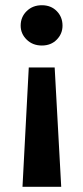

<svg xmlns="http://www.w3.org/2000/svg" viewBox="-20 -560 318 734"><path d="M66 154 90 -302H189L214 154ZM140 -386Q105 -386 82 -408.5Q59 -431 59 -462Q59 -495 82 -517.5Q105 -540 140 -540Q175 -540 197 -517.5Q219 -495 219 -462Q219 -431 197 -408.5Q175 -386 140 -386Z"/></svg>

Font: Montserrat Thin SemiBold
Style: Regular
Weight: 600
Version: Version 9.000